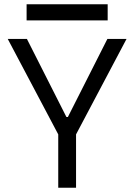

<svg xmlns="http://www.w3.org/2000/svg" viewBox="-20 -875 626 895"><path d="M251.5 0V-248.5L16.1 -693.4H105.5L289.6 -329.6H296.4L480.5 -693.4H569.8L334.5 -248.5V0ZM104 -779.8V-855H481.9V-779.8Z"/></svg>

Font: Cascadia Mono SemiLight
Style: Regular
Weight: 350
Monospace: yes
Designer: Aaron Bell
Foundry: Saja Typeworks
Version: Version 2404.023; ttfautohint (v1.8.4)